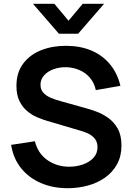

<svg xmlns="http://www.w3.org/2000/svg" viewBox="-20 -975 698 1010"><path d="M153.5 -955H266L340.5 -866L415 -955H527.5L391 -797.5H290ZM336.5 15Q257.5 15 194.2 -12.5Q131 -40 90.2 -91.2Q49.5 -142.5 38.5 -213L163.5 -232Q179.5 -168 229.2 -133Q279 -98 344 -98Q382.5 -98 416.5 -110Q450.5 -122 471.8 -145Q493 -168 493 -201.5Q493 -216.5 488 -229.2Q483 -242 473.2 -252Q463.5 -262 448.2 -270.2Q433 -278.5 413 -284.5L227 -339.5Q203 -346.5 175.2 -358.2Q147.5 -370 122.8 -390.8Q98 -411.5 82.2 -443.8Q66.5 -476 66.5 -523.5Q66.5 -593 101.8 -640.2Q137 -687.5 196.8 -711Q256.5 -734.5 329.5 -734Q403.5 -733.5 461.5 -708.8Q519.5 -684 558.5 -637Q597.5 -590 613.5 -523.5L484 -501Q476 -539 453.2 -565.8Q430.5 -592.5 397.8 -606.5Q365 -620.5 328 -621.5Q292 -622 261.2 -610.8Q230.5 -599.5 211.8 -578.5Q193 -557.5 193 -529.5Q193 -503 209 -486.2Q225 -469.5 248.8 -459.8Q272.5 -450 297 -443.5L426 -407.5Q452.5 -400.5 485.5 -388.5Q518.5 -376.5 549 -355Q579.5 -333.5 599.2 -298.5Q619 -263.5 619 -209.5Q619 -153.5 595.8 -111.2Q572.5 -69 533 -41Q493.5 -13 442.8 1Q392 15 336.5 15Z"/></svg>

Font: Manrope ExtraLight
Style: Bold
Weight: 700
Version: Version 4.504